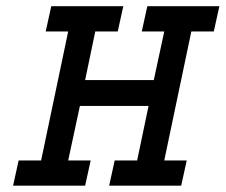

<svg xmlns="http://www.w3.org/2000/svg" viewBox="-20 -589 716 609"><path d="M142.6 -569.3H371.1L353.5 -489.3H282.2L250 -335H467.8L501 -489.3H429.7L447.3 -569.3H675.8L658.2 -489.3H586.9L501 -80.1H572.3L554.7 0H326.2L343.8 -80.1H415L451.2 -252.9H233.4L196.3 -80.1H267.6L250 0H21.5L39.1 -80.1H110.4L196.3 -489.3H125Z"/></svg>

Font: Thabit-Bold-Oblique
Style: Bold Oblique
Weight: 700
Designer: Regenerated by Nadim Shaikli
Foundry: MAK Alagha
Version: 0.01